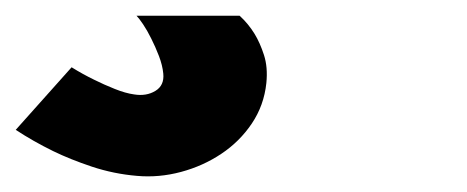

<svg xmlns="http://www.w3.org/2000/svg" viewBox="-24 -20 594 244"><path d="M280.5 0Q291.5 10 299.5 23Q306.5 34.5 311.5 50Q316.5 65.5 314.5 85.5Q311.5 114 296 137Q280.5 160 257.2 175.5Q234 191 206 198.5Q178 206 150 203.5Q120.5 201 92.8 191.8Q65 182.5 43.5 172Q18 159.5 -4 145L67 65.5Q81.5 74.5 96 81.5Q108 87.5 121.8 93Q135.5 98.5 146.5 100Q162 102.5 173.5 95.5Q185 88.5 183.5 73.5Q182.5 63 178 51.2Q173.5 39.5 168.2 29Q163 18.5 157.8 10.8Q152.5 3 149.5 0Z"/></svg>

Font: B612
Style: Bold Italic
Weight: 700
Italic angle: -10°
Designer: Nicolas Chauveau, Thomas Paillot, Jonathan Favre-Lamarine, Jean-Luc Vinot
Foundry: AIRBUS
Version: Version 1.008